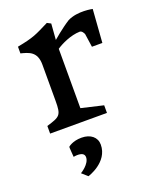

<svg xmlns="http://www.w3.org/2000/svg" viewBox="-145 -602 762 947"><g transform="rotate(-20 236.0 -128.5)"><path d="M46.9 0H345.2V-40L230 -66.9V-378.4C255.9 -396 308.1 -421.4 355.5 -422.4C368.2 -422.4 375 -406.2 377 -402.3L387.2 -332H441.9L454.6 -505.9C454.6 -505.9 379.4 -522.5 324.2 -494.6C280.8 -467.3 231.4 -424.3 231.4 -424.3L237.8 -508.3L218.3 -518.6C145.5 -482.4 133.3 -474.1 44.4 -457V-421.9C85.4 -411.1 127.4 -401.9 127.4 -332.5V-142.6C127.4 -65.4 118.7 -62 46.9 -40ZM185.1 71.8C137.2 71.8 114.3 92.8 113.3 93.8C112.3 94.7 116.7 147.5 116.7 147.5C116.7 147.5 173.8 134.8 173.8 169.9C173.8 206.1 123 235.8 123 235.8L152.8 262.2C152.8 262.2 263.2 229.5 263.2 136.2C263.2 97.7 232.4 71.8 185.1 71.8Z"/></g></svg>

Font: Donegal One
Style: Regular
Weight: 400
Designer: Gary Lonergan
Foundry: Sorkin Type Co.
Version: Version 1.004